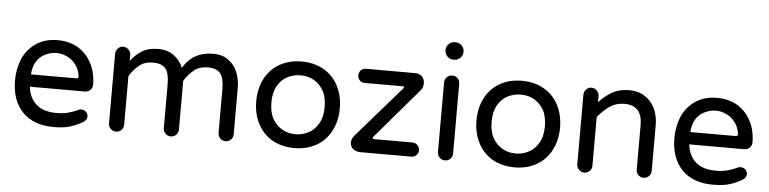

<svg xmlns="http://www.w3.org/2000/svg" viewBox="-44 -950 4602 1149"><g transform="rotate(5 2257.0 -375.5)"><path d="M300 -18Q179 -18 112.5 -87Q46 -156 46 -278Q46 -312 52.5 -344Q59 -376 71 -406Q97 -465 150.5 -501.5Q204 -538 280 -538Q352 -538 406 -505Q458 -472 486 -415.5Q514 -359 514 -291Q514 -272 501 -259Q488 -246 468 -246H138Q146 -177 189.5 -140Q233 -103 308 -103Q349 -103 379.5 -111Q410 -119 439 -133Q446 -137 457 -137Q473 -137 485 -126Q497 -115 497 -98Q497 -76 471 -61Q433 -40 396 -29Q359 -18 300 -18ZM138 -320H411Q424 -320 423 -333Q418 -373 399 -398Q377 -430 345 -445.5Q313 -461 280 -461Q248 -461 215 -446Q144 -413 138 -320Z M674 -23Q656 -23 642.5 -36.5Q629 -50 629 -68V-487Q629 -505 642 -519Q655 -533 674 -533Q693 -533 706.5 -519Q720 -505 720 -487V-451Q747 -489 786 -513.5Q825 -538 885 -538Q940 -538 979 -509Q1018 -480 1034 -438Q1094 -538 1214 -538Q1270 -538 1307 -510Q1344 -483 1361 -439.5Q1378 -396 1378 -349V-68Q1378 -49 1364.5 -36Q1351 -23 1332 -23Q1314 -23 1300.5 -36.5Q1287 -50 1287 -68V-332Q1287 -398 1264.5 -426Q1242 -454 1189 -454Q1139 -454 1107 -428Q1075 -402 1049 -361V-68Q1049 -49 1035.5 -36Q1022 -23 1003 -23Q985 -23 971.5 -36.5Q958 -50 958 -68V-332Q958 -398 935.5 -426Q913 -454 860 -454Q810 -454 778 -428Q746 -402 720 -361V-68Q720 -49 706.5 -36Q693 -23 674 -23Z M1746 -18Q1672 -18 1614 -50Q1557 -83 1526 -142.5Q1495 -202 1495 -278Q1495 -353 1526 -414Q1558 -474 1615 -506Q1672 -538 1746 -538Q1819 -538 1877 -506Q1935 -473 1966 -413.5Q1997 -354 1997 -278Q1997 -202 1966 -143Q1934 -82 1877 -50Q1820 -18 1746 -18ZM1746 -101Q1787 -101 1823 -120Q1859 -138 1882.5 -178Q1906 -218 1906 -279Q1906 -339 1883 -379Q1836 -455 1746 -455Q1705 -455 1669 -437Q1633 -419 1609.5 -379.5Q1586 -340 1586 -279Q1586 -218 1609 -178Q1631 -141 1666.5 -121Q1702 -101 1746 -101Z M2144 -28Q2116 -28 2098.5 -42.5Q2081 -57 2081 -81Q2081 -103 2097 -122L2364 -429Q2375 -443 2358 -443H2132Q2114 -443 2102 -455.5Q2090 -468 2090 -485Q2090 -502 2101.5 -515Q2113 -528 2132 -528H2428Q2454 -528 2469.5 -512Q2485 -496 2485 -471Q2485 -461 2482 -450.5Q2479 -440 2472 -431L2212 -127Q2202 -113 2218 -113H2448Q2466 -113 2478.5 -100Q2491 -87 2491 -70Q2491 -52 2478.5 -40Q2466 -28 2448 -28Z M2648 -628Q2628 -628 2612.5 -643Q2597 -658 2597 -678V-682Q2597 -703 2612.5 -718Q2628 -733 2648 -733H2654Q2674 -733 2689.5 -718Q2705 -703 2705 -682V-678Q2705 -658 2689.5 -643Q2674 -628 2654 -628ZM2650 -23Q2632 -23 2618.5 -36.5Q2605 -50 2605 -68V-487Q2605 -505 2618 -519Q2631 -533 2650 -533Q2670 -533 2683 -520Q2696 -507 2696 -487V-68Q2696 -49 2682.5 -36Q2669 -23 2650 -23Z M3069 -18Q2995 -18 2937 -50Q2880 -83 2849 -142.5Q2818 -202 2818 -278Q2818 -353 2849 -414Q2881 -474 2938 -506Q2995 -538 3069 -538Q3142 -538 3200 -506Q3258 -473 3289 -413.5Q3320 -354 3320 -278Q3320 -202 3289 -143Q3257 -82 3200 -50Q3143 -18 3069 -18ZM3069 -101Q3110 -101 3146 -120Q3182 -138 3205.5 -178Q3229 -218 3229 -279Q3229 -339 3206 -379Q3159 -455 3069 -455Q3028 -455 2992 -437Q2956 -419 2932.5 -379.5Q2909 -340 2909 -279Q2909 -218 2932 -178Q2954 -141 2989.5 -121Q3025 -101 3069 -101Z M3487 -23Q3469 -23 3455.5 -36.5Q3442 -50 3442 -68V-487Q3442 -505 3455 -519Q3468 -533 3487 -533Q3506 -533 3519.5 -519Q3533 -505 3533 -487V-450Q3571 -491 3613.5 -514.5Q3656 -538 3714 -538Q3768 -538 3808 -512Q3847 -487 3868 -443Q3889 -399 3889 -345V-68Q3889 -49 3875.5 -36Q3862 -23 3844 -23Q3825 -23 3812 -36.5Q3799 -50 3799 -68V-336Q3799 -454 3692 -454Q3643 -454 3605.5 -429Q3568 -404 3533 -361V-68Q3533 -49 3519.5 -36Q3506 -23 3487 -23Z M4261 -18Q4140 -18 4073.5 -87Q4007 -156 4007 -278Q4007 -312 4013.5 -344Q4020 -376 4032 -406Q4058 -465 4111.5 -501.5Q4165 -538 4241 -538Q4313 -538 4367 -505Q4419 -472 4447 -415.5Q4475 -359 4475 -291Q4475 -272 4462 -259Q4449 -246 4429 -246H4099Q4107 -177 4150.5 -140Q4194 -103 4269 -103Q4310 -103 4340.5 -111Q4371 -119 4400 -133Q4407 -137 4418 -137Q4434 -137 4446 -126Q4458 -115 4458 -98Q4458 -76 4432 -61Q4394 -40 4357 -29Q4320 -18 4261 -18ZM4099 -320H4372Q4385 -320 4384 -333Q4379 -373 4360 -398Q4338 -430 4306 -445.5Q4274 -461 4241 -461Q4209 -461 4176 -446Q4105 -413 4099 -320Z"/></g></svg>

Font: Huninn
Style: Regular
Weight: 400
Designer: justfont
Foundry: justfont
Version: Version 1.003